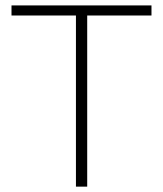

<svg xmlns="http://www.w3.org/2000/svg" viewBox="-20 -696 608 716"><path d="M305.2 -638.2V0H263.2V-638.2H22.9V-675.8H544.9V-638.2Z"/></svg>

Font: Clear Sans Thin
Style: Regular
Weight: 250
Foundry: Intel Corporation
Version: Version 1.00